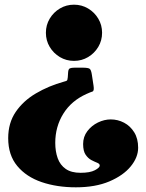

<svg xmlns="http://www.w3.org/2000/svg" viewBox="-20 -560 625 820"><path d="M406 147Q406 156 385.2 167Q364.5 178 324 178Q284.5 178 260.8 161.5Q237 145 226.5 116Q216 87 216 50Q216 -19 250.5 -74.5Q285 -130 350 -159Q366.5 -166.5 374.8 -169Q383 -171.5 379.5 -194L372.5 -240Q369.5 -261 363.2 -266Q357 -271 332 -271H299Q285.5 -271 278.8 -268.2Q272 -265.5 271 -252L269.5 -230Q268.5 -217.5 265.2 -215.5Q262 -213.5 252 -211Q187.5 -193 133.5 -161.2Q79.5 -129.5 47.2 -82.2Q15 -35 15 30Q15 102.5 53.8 149Q92.5 195.5 158 217.8Q223.5 240 304 240Q387.5 240 447 214.8Q506.5 189.5 538.2 150.8Q570 112 570 71Q570 32 553.2 5Q536.5 -22 509.8 -36Q483 -50 453 -50Q425.5 -50 398.2 -36.8Q371 -23.5 353 0.2Q335 24 335 55Q335 85.5 345.8 101Q356.5 116.5 370.5 123.8Q384.5 131 395.2 135.2Q406 139.5 406 147ZM416 -420Q416 -453 399.8 -480.2Q383.5 -507.5 356.2 -523.8Q329 -540 296 -540Q263 -540 235.8 -523.8Q208.5 -507.5 192.2 -480.2Q176 -453 176 -420Q176 -387 192.2 -359.8Q208.5 -332.5 235.8 -316.2Q263 -300 296 -300Q329 -300 356.2 -316.2Q383.5 -332.5 399.8 -359.8Q416 -387 416 -420Z"/></svg>

Font: Besley Black
Style: Regular
Weight: 900
Designer: Owen Earl
Foundry: indestructible type*
Version: Version 2.001